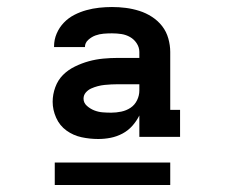

<svg xmlns="http://www.w3.org/2000/svg" viewBox="-20 -713 640 547"><path d="M260 -317Q236 -317 212.5 -322Q189 -327 169.5 -341Q150 -355 140 -377.5Q130 -400 130 -423Q130 -444 137.5 -464.5Q145 -485 159.5 -499.5Q174 -514 193.5 -523.5Q213 -533 233 -538.5Q253 -544 274 -546Q295 -548 316 -548H377V-565Q377 -578 369.5 -589.5Q362 -601 350.5 -607.5Q339 -614 326 -616Q313 -618 299 -618Q287 -618 275 -617Q263 -616 252 -612Q241 -608 231.5 -599.5Q222 -591 222 -579H134V-581Q134 -600 141.5 -617.5Q149 -635 162 -648.5Q175 -662 191.5 -670.5Q208 -679 226 -684Q244 -689 262.5 -691Q281 -693 299 -693Q319 -693 338.5 -690.5Q358 -688 377 -682Q396 -676 413 -665Q430 -654 442 -638.5Q454 -623 459.5 -603.5Q465 -584 465 -565V-400H493V-323H377V-384Q369 -368 357 -354.5Q345 -341 329 -332.5Q313 -324 295.5 -320.5Q278 -317 260 -317ZM297 -392Q311 -392 325.5 -395Q340 -398 352 -406Q364 -414 370.5 -427.5Q377 -441 377 -455V-473H316Q307 -473 297 -472.5Q287 -472 277.5 -471Q268 -470 258.5 -467.5Q249 -465 240 -461Q231 -457 224.5 -449.5Q218 -442 218 -432Q218 -420 227.5 -411.5Q237 -403 248.5 -398.5Q260 -394 272 -393Q284 -392 297 -392ZM136 -186V-250H465V-186Z"/></svg>

Font: Iosevka HT Extended
Style: Bold
Weight: 700
Width: 7
Monospace: yes
Designer: Belleve Invis
Foundry: Belleve Invis
Version: Version 32.3.0; ttfautohint (v1.8.4)